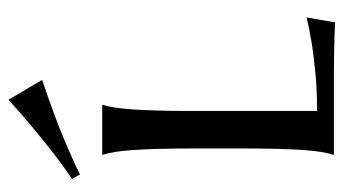

<svg xmlns="http://www.w3.org/2000/svg" viewBox="-192 -584 780 435"><g transform="rotate(-90 197.5 -367.0)"><path d="M163.1 -38.1Q208.5 -38.1 246.8 -41.7Q285.2 -45.4 314 -49.8Q347.7 -55.2 375 -62L363.8 2.9Q356.9 2.4 340.6 1.7Q324.2 1 306.2 0.7Q288.1 0.5 272.5 0.2Q256.8 0 251 0H64V-2Q67.4 -12.2 70.1 -28.3Q72.8 -44.4 74.5 -68.1Q76.2 -91.8 77.1 -124.5Q78.1 -157.2 78.1 -201.2V-324.2Q78.1 -368.2 77.1 -400.6Q76.2 -433.1 74.5 -456.8Q72.8 -480.5 70.1 -496.6Q67.4 -512.7 64 -522.9V-524.9H176.8V-522.9Q173.3 -512.7 170.9 -496.6Q168.5 -480.5 166.7 -456.8Q165 -433.1 164.1 -400.6Q163.1 -368.2 163.1 -324.2ZM233.4 -661.1Q197.3 -648.9 160.2 -635.3Q144 -629.4 126.5 -622.6Q108.9 -615.7 90.8 -607.9Q72.8 -600.1 54.4 -592Q36.1 -584 19.5 -575.2L8.8 -593.3Q40.5 -614.3 72 -639.2Q103.5 -664.1 129.9 -686Q160.2 -711.4 188.5 -737.3Z"/></g></svg>

Font: Marcellus SC
Style: Regular
Weight: 400
Designer: Astigmatic (AOETI)
Foundry: Astigmatic (AOETI)
Version: Version 1.001